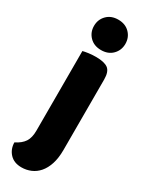

<svg xmlns="http://www.w3.org/2000/svg" viewBox="-241 -751 762 986"><g transform="rotate(30 140.0 -258.0)"><path d="M231 9Q231 58 219.5 93Q208 128 188.5 150.5Q169 173 143 184Q117 195 88 195Q44 195 19 168.5Q-6 142 -7 102Q29 84 45 59.5Q61 35 61 -7V-479Q72 -482 92.5 -485Q113 -488 137 -488Q187 -488 209 -471.5Q231 -455 231 -408ZM48 -621Q48 -659 73.5 -685Q99 -711 141 -711Q183 -711 208.5 -685Q234 -659 234 -621Q234 -583 208.5 -557Q183 -531 141 -531Q99 -531 73.5 -557Q48 -583 48 -621Z"/></g></svg>

Font: Baloo Paaji 2 ExtraBold
Style: Regular
Weight: 800
Designer: Shuchita Grover, Noopur Datye and Ek Type
Foundry: Ek Type
Version: Version 1.640;hotconv 1.0.111;makeotfexe 2.5.65597; ttfautoh